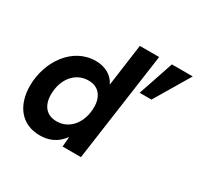

<svg xmlns="http://www.w3.org/2000/svg" viewBox="-151 -875 1096 1064"><g transform="rotate(30 397.0 -343.5)"><path d="M221.5 10C274 10 327.5 -7 368.5 -64.5L363 0H480.5L578.5 -697H455L418 -428C394 -478.5 344 -503 286 -503C138 -503 38 -356 38 -201.5C38 -77.5 104 10 221.5 10ZM163 -217.5C163 -313.5 219 -389 306 -389C368.5 -389 405.5 -346 405.5 -276C405.5 -181 350 -104 263.5 -104C200 -104 163 -146.5 163 -217.5ZM584 -471.5H659.5L793.5 -697H660Z"/></g></svg>

Font: HK Grotesk
Style: Bold Italic
Weight: 700
Italic angle: -16°
Designer: Alfredo Marco Pradil
Foundry: Hanken Design Co.
Version: Version 3.001;FEAKit 1.0